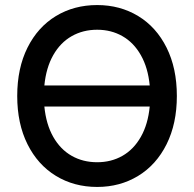

<svg xmlns="http://www.w3.org/2000/svg" viewBox="-20 -737 775 767"><path d="M368.2 9.8Q275.9 9.8 203.4 -34.4Q130.9 -78.6 89.8 -160.9Q48.8 -243.2 48.8 -353.5Q48.8 -464.4 89.8 -546.6Q130.9 -628.9 203.4 -672.9Q275.9 -716.8 368.2 -716.8Q459.5 -716.8 532 -672.9Q604.5 -628.9 645.5 -546.6Q686.5 -464.4 686.5 -353.5Q686.5 -243.2 645.5 -160.9Q604.5 -78.6 532 -34.4Q459.5 9.8 368.2 9.8ZM368.2 -88.9Q424.3 -88.9 469.2 -114.5Q514.2 -140.1 542.7 -190.4Q571.3 -240.7 578.1 -311.5H157.2Q164.1 -240.7 192.6 -190.4Q221.2 -140.1 266.4 -114.5Q311.5 -88.9 368.2 -88.9ZM578.1 -395.5Q571.3 -466.3 542.7 -516.6Q514.2 -566.9 469.2 -592.5Q424.3 -618.2 368.2 -618.2Q311.5 -618.2 266.4 -592.5Q221.2 -566.9 192.6 -516.6Q164.1 -466.3 157.2 -395.5Z"/></svg>

Font: Pretendard Medium
Style: Regular
Weight: 500
Designer: Base glyphs from Inter by Rasmus Andersson; Hangeul glyphs from Noto Sans CJK(Source Han Sans) by Jang Soo-young and Kan
Foundry: Kil Hyung-jin
Version: Version 1.309